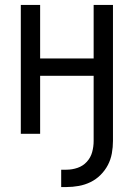

<svg xmlns="http://www.w3.org/2000/svg" viewBox="-20 -540 540 775"><path d="M227 215V145H248Q271 145 293 137.5Q315 130 330.5 113Q346 96 352 74Q358 52 358 29V-234H142V0H64V-520H142V-304H358V-520H436V29Q436 54 431.5 79Q427 104 415.5 126Q404 148 386 166Q368 184 345.5 195Q323 206 298 210.5Q273 215 248 215Z"/></svg>

Font: Iosevka Term
Style: Regular
Weight: 400
Monospace: yes
Designer: Belleve Invis
Foundry: Belleve Invis
Version: Version 30.0.1